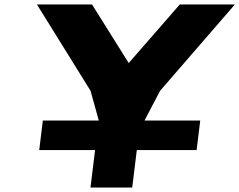

<svg xmlns="http://www.w3.org/2000/svg" viewBox="-20 -845 1078 865"><path d="M156.7 -169H408.4L387.6 0H575.6L596.4 -169H865.8L882.1 -302H631.5L631.6 -303L701.2 -436L1038.3 -825H790.1L559.9 -561L394.5 -825H146.3L387.9 -436L424.8 -303L424.7 -302H173Z"/></svg>

Font: Hussar
Style: BdSuprExtOblOne
Weight: 700
Foundry: Cannot Into Space Fonts
Version: Version 2.00